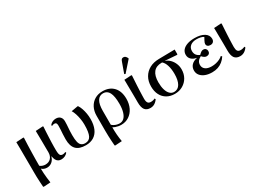

<svg xmlns="http://www.w3.org/2000/svg" viewBox="-45 -1632 3609 2693"><g transform="rotate(-30 1759.0 -285.5)"><path d="M92 222 84 216Q81 167 78.5 127.5Q76 88 75 50.5Q74 13 74 -31Q74 -55 74 -97.5Q74 -140 73.5 -191.5Q73 -243 73 -296Q73 -349 72.5 -395Q72 -441 71.5 -472.5Q71 -504 71 -512L187 -519L195 -513Q192 -459 190 -398.5Q188 -338 186.5 -277.5Q185 -217 184.5 -162.5Q184 -108 184 -65Q198 -52 221.5 -43.5Q245 -35 268 -35Q325 -35 357.5 -70Q390 -105 390 -164Q390 -174 389.5 -200.5Q389 -227 389 -263Q389 -299 388.5 -337.5Q388 -376 387.5 -412Q387 -448 386.5 -474.5Q386 -501 386 -512L502 -519L510 -513Q507 -468 504.5 -424Q502 -380 500.5 -339.5Q499 -299 497.5 -263Q496 -227 496 -197Q496 -167 496 -144Q496 -102 501 -79Q506 -56 518 -46.5Q530 -37 552 -37Q562 -37 574 -40.5Q586 -44 597 -49L604 -34Q583 -10 556.5 2Q530 14 500 14Q472 14 451.5 2.5Q431 -9 418.5 -32.5Q406 -56 400 -93H397Q383 -43 348.5 -14.5Q314 14 268 14Q244 14 221.5 5.5Q199 -3 185 -17H183Q183 16 185.5 55Q188 94 192.5 135Q197 176 203 215Z M897 14Q791 14 740.5 -38Q690 -90 690 -201Q690 -249 692.5 -284Q695 -319 697 -350Q699 -381 699 -418Q699 -446 690.5 -458Q682 -470 662 -470Q652 -470 641 -467.5Q630 -465 620 -459L614 -474Q635 -499 660.5 -510.5Q686 -522 715 -522Q759 -522 784 -496.5Q809 -471 809 -425Q809 -396 807.5 -371.5Q806 -347 804 -323Q802 -299 800.5 -271Q799 -243 799 -205Q799 -135 809 -93.5Q819 -52 842.5 -34Q866 -16 904 -16Q967 -16 994.5 -69.5Q1022 -123 1022 -248Q1022 -294 1014 -341.5Q1006 -389 992.5 -430.5Q979 -472 961 -500L1068 -519L1076 -513Q1095 -484 1108 -445.5Q1121 -407 1128.5 -363.5Q1136 -320 1136 -274Q1136 -182 1108 -117.5Q1080 -53 1026.5 -19.5Q973 14 897 14Z M1250 222 1242 216Q1239 181 1236.5 141Q1234 101 1232.5 59.5Q1231 18 1231 -21V-268Q1231 -345 1261.5 -403.5Q1292 -462 1346.5 -494.5Q1401 -527 1472 -527Q1585 -527 1649 -458.5Q1713 -390 1713 -268Q1713 -186 1682 -122Q1651 -58 1595.5 -22Q1540 14 1470 14Q1446 14 1422 9.5Q1398 5 1377.5 -2.5Q1357 -10 1342 -19H1341Q1341 12 1342 42.5Q1343 73 1345.5 102Q1348 131 1351.5 159.5Q1355 188 1360 215ZM1460 -15Q1502 -15 1531.5 -43Q1561 -71 1577 -125Q1593 -179 1593 -256Q1593 -379 1562 -438.5Q1531 -498 1467 -498Q1405 -498 1373 -444.5Q1341 -391 1341 -286V-61Q1354 -48 1373.5 -37.5Q1393 -27 1416 -21Q1439 -15 1460 -15Z M1944 14Q1882 14 1853.5 -24Q1825 -62 1825 -144Q1825 -169 1825 -202.5Q1825 -236 1824.5 -273.5Q1824 -311 1823.5 -348.5Q1823 -386 1822.5 -418.5Q1822 -451 1822 -475.5Q1822 -500 1821 -512L1936 -519L1944 -513Q1942 -478 1939.5 -436.5Q1937 -395 1934.5 -351.5Q1932 -308 1930.5 -267.5Q1929 -227 1928 -194.5Q1927 -162 1927 -143Q1927 -98 1941.5 -77.5Q1956 -57 1990 -57Q2008 -57 2026.5 -61.5Q2045 -66 2057 -73L2065 -56Q2049 -34 2030 -18Q2011 -2 1989.5 6Q1968 14 1944 14ZM1876 -574 1859 -583 1918 -747Q1927 -774 1937 -783.5Q1947 -793 1965 -793Q1983 -793 1996.5 -782Q2010 -771 2021 -747V-738Z M2339 14Q2266 14 2211.5 -17.5Q2157 -49 2127.5 -106.5Q2098 -164 2098 -242Q2098 -327 2134 -389.5Q2170 -452 2234.5 -487Q2299 -522 2387 -523L2644 -527V-451L2636 -445L2447 -459V-457Q2490 -442 2522 -409Q2554 -376 2572 -332Q2590 -288 2590 -239Q2590 -166 2557.5 -109Q2525 -52 2468 -19Q2411 14 2339 14ZM2342 -15Q2405 -15 2438.5 -72Q2472 -129 2472 -233Q2472 -312 2453.5 -371Q2435 -430 2401 -458H2390Q2304 -458 2260 -403.5Q2216 -349 2216 -242Q2216 -173 2231.5 -121.5Q2247 -70 2275.5 -42.5Q2304 -15 2342 -15Z M2944 14Q2880 14 2832.5 -4.5Q2785 -23 2758 -56.5Q2731 -90 2731 -135Q2731 -187 2763 -221.5Q2795 -256 2856 -269V-270Q2801 -280 2771 -310Q2741 -340 2741 -384Q2741 -428 2768 -460Q2795 -492 2845 -509.5Q2895 -527 2962 -527Q3061 -527 3118.5 -491.5Q3176 -456 3176 -395Q3176 -365 3159 -347.5Q3142 -330 3113 -330Q3085 -330 3069 -343Q3053 -356 3053 -380Q3053 -389 3056.5 -399.5Q3060 -410 3069 -427.5Q3078 -445 3093 -472Q3075 -485 3045 -492Q3015 -499 2980 -499Q2916 -499 2879.5 -469Q2843 -439 2843 -387Q2843 -349 2860.5 -324Q2878 -299 2916 -282Q2940 -306 2956 -316Q2972 -326 2991 -326Q3014 -326 3028.5 -311Q3043 -296 3043 -273Q3043 -249 3028 -234.5Q3013 -220 2987 -220Q2969 -220 2951.5 -230.5Q2934 -241 2915 -263Q2878 -244 2860.5 -219Q2843 -194 2843 -160Q2843 -115 2879 -88.5Q2915 -62 2978 -62Q3015 -62 3048.5 -70Q3082 -78 3111 -92Q3140 -106 3159 -125L3174 -110Q3147 -69 3112.5 -41.5Q3078 -14 3036 0Q2994 14 2944 14Z M3397 14Q3335 14 3306.5 -24Q3278 -62 3278 -144Q3278 -169 3278 -202.5Q3278 -236 3277.5 -273.5Q3277 -311 3276.5 -348.5Q3276 -386 3275.5 -418.5Q3275 -451 3275 -475.5Q3275 -500 3274 -512L3389 -519L3397 -513Q3395 -478 3392.5 -436.5Q3390 -395 3387.5 -351.5Q3385 -308 3383.5 -267.5Q3382 -227 3381 -194.5Q3380 -162 3380 -143Q3380 -98 3394.5 -77.5Q3409 -57 3443 -57Q3461 -57 3479.5 -61.5Q3498 -66 3510 -73L3518 -56Q3502 -34 3483 -18Q3464 -2 3442.5 6Q3421 14 3397 14Z"/></g></svg>

Font: Literata 60pt Medium
Style: Regular
Weight: 500
Designer: Latin by Veronika Burian and Jose Scaglione. Greek by Irene Vlachou. Cyrillic by Vera Evstafieva.
Foundry: TypeTogether
Version: Version 3.103;gftools[0.9.29]